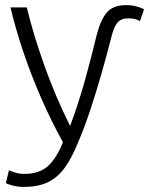

<svg xmlns="http://www.w3.org/2000/svg" viewBox="-20 -545 592 753"><path d="M74 188Q51 188 31 183Q11 178 3 173L15 123Q24 127 40.5 132Q57 137 76 137Q131 137 165 109Q199 81 227 13Q184 -64 144.5 -153.5Q105 -243 73.5 -335.5Q42 -428 21 -516H85Q111 -409 154 -288Q197 -167 255 -51Q288 -140 313 -229.5Q338 -319 359 -407Q374 -466 398.5 -495.5Q423 -525 475 -525Q496 -525 513 -520.5Q530 -516 545 -509L529 -462Q521 -467 510.5 -470Q500 -473 483 -473Q454 -473 440 -455.5Q426 -438 416 -397Q399 -329 378 -256Q357 -183 334 -113.5Q311 -44 286 14Q261 76 233 114Q205 152 167 170Q129 188 74 188Z"/></svg>

Font: Ubuntu Sans Light
Style: Regular
Weight: 300
Designer: Dalton Maag Ltd
Foundry: Dalton Maag Ltd
Version: Version 1.006; ttfautohint (v1.8.4.7-5d5b)